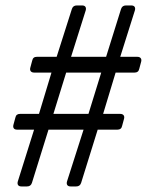

<svg xmlns="http://www.w3.org/2000/svg" viewBox="-20 -670 528 690"><path d="M102.5 -204.1 43.9 -17.6C41 -6.8 45.9 0 56.6 0H77.1C85.9 0 91.8 -3.9 94.7 -12.7L154.3 -204.1H280.3L220.7 -17.6C217.8 -6.8 222.7 0 233.4 0H253.9C262.7 0 268.6 -3.9 271.5 -12.7L331.1 -204.1H402.3C411.1 -204.1 417 -208 418.9 -217.8L425.8 -243.2C428.7 -253.9 422.9 -260.7 412.1 -260.7H350.6L395.5 -409.2H463.9C472.7 -409.2 478.5 -413.1 480.5 -422.9L487.3 -448.2C490.2 -459 484.4 -465.8 473.6 -465.8H412.1L464.8 -632.8C467.8 -643.6 462.9 -650.4 452.1 -650.4H432.6C423.8 -650.4 418 -646.5 415 -637.7L361.3 -465.8H235.4L288.1 -632.8C291 -643.6 286.1 -650.4 275.4 -650.4H255.9C247.1 -650.4 241.2 -646.5 238.3 -637.7L183.6 -465.8H112.3C103.5 -465.8 97.7 -461.9 95.7 -452.1L88.9 -426.8C85.9 -416 91.8 -409.2 102.5 -409.2H165L120.1 -260.7H51.8C43 -260.7 37.1 -256.8 35.2 -247.1L28.3 -221.7C25.4 -210.9 30.3 -204.1 41 -204.1ZM297.9 -260.7H171.9L217.8 -409.2H343.8Z"/></svg>

Font: Ed Sans Neue
Style: Italic
Weight: 400
Italic angle: -11°
Designer: Stephen Hutchings
Version: Version 1.004;PS 001.004;hotconv 1.0.88;makeotf.lib2.5.64775